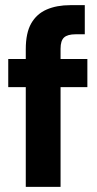

<svg xmlns="http://www.w3.org/2000/svg" viewBox="-20 -725 376 745"><path d="M80 0V-534Q80 -597 101 -634Q122 -671 161 -688Q200 -705 253 -705H309V-592H274Q242 -592 228.5 -579.5Q215 -567 215 -536V0ZM12 -387V-496H319V-387Z"/></svg>

Font: DM Sans 9pt 36pt
Style: Bold
Weight: 700
Version: Version 4.004;gftools[0.9.30]